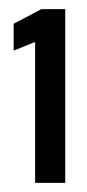

<svg xmlns="http://www.w3.org/2000/svg" viewBox="-20 -821 191 421"><path d="M57 -420V-729L10 -710V-769L71 -801H123V-420Z"/></svg>

Font: Saira UltraCondensed
Style: Bold
Weight: 700
Width: 1
Designer: Hector Gatti with collaboration of the Omnibus-Type team
Foundry: Omnibus-Type
Version: Version 1.101